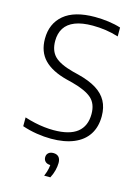

<svg xmlns="http://www.w3.org/2000/svg" viewBox="-142 -824 804 1128"><g transform="rotate(15 260.0 -260.0)"><path d="M225.5 9Q184 9 138 1.8Q92 -5.5 49.5 -20V-73.5Q80.5 -63.5 111 -56.8Q141.5 -50 170.8 -46.8Q200 -43.5 227 -43.5Q323.5 -43.5 371 -81.2Q418.5 -119 418.5 -192.5Q418.5 -254.5 382.2 -287Q346 -319.5 261.5 -342L225.5 -351Q132 -375 85.8 -423Q39.5 -471 39.5 -549.5Q39.5 -642 103 -695.5Q166.5 -749 291.5 -749Q332.5 -749 373.8 -743.5Q415 -738 449 -727V-673Q410.5 -685 371.2 -690.8Q332 -696.5 292 -696.5Q227 -696.5 184.5 -679.8Q142 -663 121.5 -630.8Q101 -598.5 101 -553Q101 -493 134 -460Q167 -427 247.5 -405.5L283.5 -396.5Q351 -379.5 394.5 -352.8Q438 -326 459 -287.2Q480 -248.5 480 -195.5Q480 -130 450.2 -84.2Q420.5 -38.5 363.5 -14.8Q306.5 9 225.5 9ZM243.5 229Q255.5 200.5 259.2 180Q263 159.5 263 140L270.5 159.5H263.5Q243 159.5 232 149.2Q221 139 221 122.5Q221 106.5 231.8 96.5Q242.5 86.5 262 86.5Q283 86.5 294.5 98.8Q306 111 306 135.5Q306 155.5 299.8 180.5Q293.5 205.5 281 229Z"/></g></svg>

Font: Encode Sans Condensed Thin Light
Style: Regular
Weight: 300
Version: Version 3.002